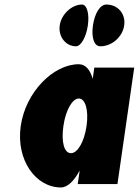

<svg xmlns="http://www.w3.org/2000/svg" viewBox="-20 -811 611 846"><path d="M341.6 -791C297.5 -791 250.6 -750 243.2 -699C235.9 -648 271 -607 315 -607C336.6 -607 359.8 -648 367.1 -699C374.5 -750 363.1 -791 341.6 -791ZM448.5 -791C420 -791 396.8 -750 389.5 -699C382.1 -648 393.5 -607 422 -607C473 -607 519.9 -648 527.2 -699C534.6 -750 499.5 -791 448.5 -791ZM71.4 -256C49.8 -106 137.3 15 248.6 15C278.1 15 307.9 -16 330 -58H330.9L322.5 0H497.5L571.4 -513H395.6L388.5 -464C376.7 -505 356 -528 326.9 -528C215.6 -528 93 -406 71.4 -256ZM259.4 -256C269.6 -327 299.2 -377 327.5 -377C355.3 -377 371.6 -327 361.4 -256C351.3 -186 321.8 -136 292.7 -136C262.4 -136 249.3 -186 259.4 -256Z"/></svg>

Font: Blink
Style: Obl
Weight: 400
Designer: Mew Too
Foundry: Cannot Into Space Fonts
Version: Version 001.000